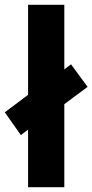

<svg xmlns="http://www.w3.org/2000/svg" viewBox="-42 -780 385 800"><path d="M75 0H226V-346L323 -418L254 -512L226 -491V-760H75V-385L-22 -312L45 -217L75 -240Z"/></svg>

Font: Noto Sans Sinhala UI Condensed ExtraBold
Style: Regular
Weight: 800
Width: 3
Designer: Jelle Bosma - Monotype Design Team
Foundry: Monotype Imaging Inc.
Version: Version 2.006